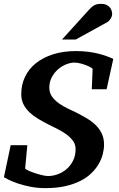

<svg xmlns="http://www.w3.org/2000/svg" viewBox="-25 -949 608 985"><path d="M522 -491.2H445.8L450.2 -595.2Q450.2 -597.7 440.9 -603Q431.6 -608.4 417.5 -614Q403.3 -619.6 387 -623.8Q370.6 -627.9 356.9 -627.9Q337.4 -627.9 314.9 -619.1Q292.5 -610.4 273.2 -593.8Q253.9 -577.1 241 -553.2Q228 -529.3 228 -499Q228 -472.7 242.4 -452.9Q256.8 -433.1 278.1 -418.2Q299.3 -403.3 323.5 -391.8Q347.7 -380.4 367.2 -371.1Q394 -357.4 419.7 -342.3Q445.3 -327.1 465.1 -308.1Q484.9 -289.1 496.8 -264.4Q508.8 -239.7 508.8 -207Q508.8 -184.1 502.4 -158.9Q496.1 -133.8 481.9 -108.9Q467.8 -84 444.8 -61.3Q421.9 -38.6 388.4 -21.5Q355 -4.4 310.3 5.9Q265.6 16.1 208 16.1Q167 16.1 131.1 9Q95.2 2 67.1 -7.6Q39.1 -17.1 20.5 -26.4Q2 -35.6 -4.9 -40L29.8 -204.1H115.2L104 -85Q103.5 -82 117.2 -75.4Q130.9 -68.8 149.9 -62.3Q168.9 -55.7 189.2 -50.8Q209.5 -45.9 222.2 -45.9Q244.6 -45.9 269.5 -54.4Q294.4 -63 315.2 -80.3Q335.9 -97.7 349.4 -123.8Q362.8 -149.9 362.8 -185.1Q362.8 -209.5 347.9 -228.5Q333 -247.6 311.8 -262.5Q290.5 -277.3 266.4 -289.1Q242.2 -300.8 224.1 -310.1Q197.3 -323.7 172.1 -338.6Q147 -353.5 127.4 -371.8Q107.9 -390.1 95.9 -413.1Q84 -436 84 -465.8Q84 -514.2 103.3 -554.7Q122.6 -595.2 158.9 -624.5Q195.3 -653.8 247.3 -670.4Q299.3 -687 365.2 -687Q398.9 -687 427.2 -683.3Q455.6 -679.7 479.2 -673.8Q502.9 -668 522 -660.9Q541 -653.8 556.2 -647ZM550.3 -876.5Q550.3 -871.6 548.3 -865.5Q546.4 -859.4 542.7 -853.5Q539.1 -847.7 534.4 -842.5Q529.8 -837.4 523.9 -834.5L363.3 -746.1H293L430.2 -897.5Q438.5 -906.7 445.6 -912.8Q452.6 -918.9 460 -922.6Q467.3 -926.3 475.1 -927.7Q482.9 -929.2 493.2 -929.2Q509.3 -929.2 520.3 -924.3Q531.2 -919.4 537.8 -911.9Q544.4 -904.3 547.4 -894.8Q550.3 -885.3 550.3 -876.5Z"/></svg>

Font: Charis SIL Viet
Style: Bold Italic
Weight: 700
Italic angle: -11°
Foundry: SIL International
Version: Version 5.000